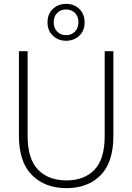

<svg xmlns="http://www.w3.org/2000/svg" viewBox="-20 -967 685 994"><path d="M78 -264V-702H123V-263Q123 -144 177 -88.5Q231 -33 324 -33Q416 -33 469 -88Q522 -143 522 -263V-702H567V-264Q567 -127 501 -60Q435 7 324 7Q213 7 145.5 -60.5Q78 -128 78 -264ZM322 -947Q363 -947 390.5 -921Q418 -895 418 -851Q418 -808 390.5 -782Q363 -756 322 -756Q282 -756 254 -782Q226 -808 226 -851Q226 -895 254 -921Q282 -947 322 -947ZM276 -803.5Q294 -785 322 -785Q350 -785 368 -803.5Q386 -822 386 -852Q386 -882 368 -900Q350 -918 322 -918Q294 -918 276 -900Q258 -882 258 -852Q258 -822 276 -803.5Z"/></svg>

Font: Poppins ExtraLight
Style: Regular
Weight: 275
Designer: Ninad Kale (Devanagari), Jonny Pinhorn (Latin)
Foundry: Indian Type Foundry
Version: Version 3.200;PS 1.000;hotconv 16.6.54;makeotf.lib2.5.65590